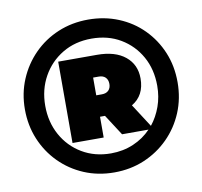

<svg xmlns="http://www.w3.org/2000/svg" viewBox="-79 -787 921 874"><g transform="rotate(-10 382.0 -350.0)"><path d="M381 3Q306 3 242 -24Q178 -51 130 -99.5Q82 -148 55.5 -212Q29 -276 29 -350Q29 -424 56 -488Q83 -552 131 -600.5Q179 -649 243.5 -676Q308 -703 383 -703Q458 -703 522.5 -676.5Q587 -650 634.5 -602Q682 -554 708.5 -490.5Q735 -427 735 -352Q735 -277 708 -212.5Q681 -148 632.5 -99.5Q584 -51 520 -24Q456 3 381 3ZM445 -162 383 -258H360V-162H216V-538H395Q479 -538 525.5 -500Q572 -462 572 -398Q572 -319 512 -284L581 -177Q609 -212 625 -256.5Q641 -301 641 -352Q641 -428 608 -487Q575 -546 517 -580.5Q459 -615 383 -615Q307 -615 248.5 -580Q190 -545 156.5 -485Q123 -425 123 -350Q123 -275 156 -215Q189 -155 247.5 -120Q306 -85 381 -85Q437 -85 485 -105.5Q533 -126 567 -162ZM360 -357H386Q406 -357 417 -368Q428 -379 428 -398Q428 -417 417 -428Q406 -439 386 -439H360Z"/></g></svg>

Font: Montserrat Black
Style: Regular
Weight: 900
Designer: Julieta Ulanovsky
Foundry: Julieta Ulanovsky
Version: Version 9.000; ttfautohint (v1.8.4.7-5d5b)